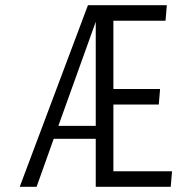

<svg xmlns="http://www.w3.org/2000/svg" viewBox="-20 -720 721 740"><path d="M638 0H349V-185H187L121 0H56L319 -700H623L618 -640H417V-377H597L592 -317H417V-60H643ZM349 -235V-636L205 -235Z"/></svg>

Font: Antic
Style: Regular
Weight: 400
Version: Version 1.0002